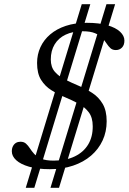

<svg xmlns="http://www.w3.org/2000/svg" viewBox="-20 -791 609 909"><path d="M219 98 484 -771H525L259.5 98ZM102 98 367 -771H407.5L142.5 98ZM234 -30.5Q293 -30.5 334.5 -50.8Q376 -71 397.8 -107.5Q419.5 -144 419 -193.5Q419 -235 399.8 -260Q380.5 -285 350.5 -301Q320.5 -317 287 -331Q253.5 -345 223.5 -363.8Q193.5 -382.5 174.5 -412.8Q155.5 -443 155.5 -493Q155.5 -533 171.5 -567.8Q187.5 -602.5 217.8 -628.2Q248 -654 291.5 -668.5Q335 -683 390.5 -683Q449 -683 488.5 -671.5Q528 -660 548.5 -640.8Q569 -621.5 569 -599Q569 -577.5 557.5 -565.8Q546 -554 528.5 -554Q512.5 -554 502.8 -563Q493 -572 484.5 -585.2Q476 -598.5 463.8 -611.5Q451.5 -624.5 429.8 -633.8Q408 -643 371.5 -643Q324.5 -643 290.8 -627Q257 -611 238.8 -581Q220.5 -551 220.5 -509.5Q220.5 -473 239.8 -451Q259 -429 289 -414Q319 -399 352.8 -384.8Q386.5 -370.5 416.8 -351Q447 -331.5 466 -299.5Q485 -267.5 485 -217Q485 -167.5 465.8 -126Q446.5 -84.5 411 -54Q375.5 -23.5 326 -6.8Q276.5 10 216 10Q157.5 10 117.5 -1.8Q77.5 -13.5 56.8 -32.5Q36 -51.5 36 -74.5Q36 -89 41.5 -99.2Q47 -109.5 56 -114.8Q65 -120 77 -120Q93 -120 103 -111Q113 -102 121.5 -88.8Q130 -75.5 142.2 -62Q154.5 -48.5 176 -39.5Q197.5 -30.5 234 -30.5Z"/></svg>

Font: Newsreader 17pt
Style: Italic
Weight: 400
Italic angle: -17°
Version: Version 1.003